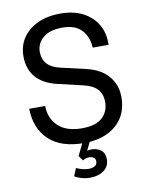

<svg xmlns="http://www.w3.org/2000/svg" viewBox="-99 -785 816 1069"><g transform="rotate(-10 309.0 -250.5)"><path d="M552 -497H462Q460 -557 424 -596.5Q388 -636 315 -636Q243 -636 205.5 -604Q168 -572 168 -525Q168 -441 263 -419L406 -386Q488 -367 530 -317Q572 -267 572 -199Q572 -130 540.5 -81.5Q509 -33 453.5 -7.5Q398 18 324 18Q194 18 125.5 -46.5Q57 -111 55 -223H145Q146 -153 192 -109Q238 -65 326 -65Q405 -65 441.5 -99Q478 -133 478 -186Q478 -233 452.5 -260Q427 -287 375 -299L230 -333Q154 -351 114 -397.5Q74 -444 74 -516Q74 -575 104 -619.5Q134 -664 188.5 -689.5Q243 -715 318 -715Q391 -715 443.5 -688Q496 -661 524 -614.5Q552 -568 552 -510ZM280 84 327 -12H369L332 63Q345 60 359 60Q388 60 410 76.5Q432 93 432 128Q432 168 401.5 191Q371 214 320 214Q298 214 275.5 207.5Q253 201 236 191L254 147Q269 154 287.5 159Q306 164 324 164Q342 164 357 156.5Q372 149 372 129Q372 115 361.5 108Q351 101 336 101Q317 101 300 112Z"/></g></svg>

Font: Fragment Mono
Style: Regular
Weight: 400
Monospace: yes
Designer: Wei Huang based on Nimbus Sans by URW Studio, based on Helvetica by Max Miedinger.
Foundry: Wei Huang
Version: Version 1.021; ttfautohint (v1.8.4.7-5d5b)